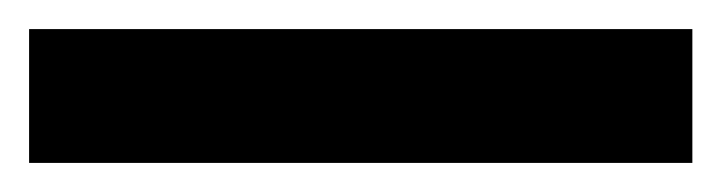

<svg xmlns="http://www.w3.org/2000/svg" viewBox="-22 58 496 132"><path d="M454 170V78H-2V170Z"/></svg>

Font: Noto Sans Ethiopic ExtraBold
Style: Regular
Weight: 800
Designer: Monotype Design Team
Foundry: Monotype Imaging Inc.
Version: Version 2.102